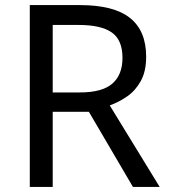

<svg xmlns="http://www.w3.org/2000/svg" viewBox="-20 -734 662 754"><path d="M294 -714Q427 -714 490.5 -663.5Q554 -613 554 -511Q554 -454 533 -416Q512 -378 479.5 -355.5Q447 -333 411 -320L607 0H502L329 -295H187V0H97V-714ZM289 -636H187V-371H294Q381 -371 421 -405.5Q461 -440 461 -507Q461 -577 419 -606.5Q377 -636 289 -636Z"/></svg>

Font: Noto Sans Elymaic
Style: Regular
Weight: 400
Designer: Morgane Pierson
Foundry: Google LLC
Version: Version 1.002; ttfautohint (v1.8.4.7-5d5b)